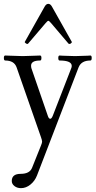

<svg xmlns="http://www.w3.org/2000/svg" viewBox="-46 -706 496 996"><path d="M15.1 232.9Q15.1 195.8 61.5 195.8Q107.4 195.8 120.1 165L167 47.9Q172.4 34.7 172.4 28.8Q172.4 21.5 166 3.9L40 -356.9Q27.3 -392.1 -19 -392.1Q-25.9 -392.1 -25.9 -405.3Q-25.9 -418 -19 -418Q1.5 -417 7.8 -417Q51.8 -415 71.8 -415Q91.8 -415 135.7 -417Q142.6 -417 162.1 -418Q168.9 -418 168.9 -405.3Q168.9 -392.1 162.1 -392.1Q115.2 -392.1 115.2 -365.2Q115.2 -356.9 117.2 -351.1L202.1 -105Q207 -89.8 214.4 -89.8Q221.7 -89.8 228 -106L323.2 -351.1Q326.2 -357.9 326.2 -363.8Q326.2 -392.1 263.2 -392.1Q256.3 -392.1 256.3 -405.3Q256.3 -418 263.2 -418L278.8 -417Q320.8 -415 343.3 -415Q365.2 -415 408.2 -417L422.9 -418Q429.7 -418 429.7 -405.3Q429.7 -392.1 422.9 -392.1Q376 -392.1 361.8 -356.9L146 204.1Q134.8 232.9 111.8 251.5Q88.9 270 63 270Q43 270 29.1 259.3Q15.1 248.5 15.1 232.9ZM100.1 -480Q98.1 -478 95.7 -478Q92.8 -478 88.9 -480.5Q80.6 -485.8 83 -489.3L186 -672.4Q193.8 -686 204.6 -686Q215.3 -686 223.1 -672.4L326.2 -489.3L326.7 -487.3Q326.7 -484.9 321.3 -480.5Q317.9 -478 314 -478Q311 -478 309.1 -480L219.2 -585.9Q209 -598.1 204.6 -598.1Q200.7 -598.1 190.4 -585.9Z"/></svg>

Font: JuniusX
Style: Regular
Weight: 400
Designer: Peter S. Baker
Foundry: Briery Creek Software
Version: Version 1.004